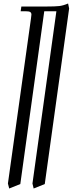

<svg xmlns="http://www.w3.org/2000/svg" viewBox="-20 -766 422 1089"><path d="M24.9 274.9 155.8 -662.1Q158.2 -681.6 158.2 -683.1Q158.2 -693.4 151.4 -697.8Q144.5 -702.1 127 -702.1H97.2L101.1 -729H240.2Q293.9 -729 316.4 -731.7Q338.9 -734.4 366.2 -746.1L372.1 -717.8L233.9 277.8L170.9 303.2L164.1 274.9L299.8 -702.1H231L95.2 277.8L32.2 303.2Z"/></svg>

Font: Dihjauti
Style: Italic
Weight: 400
Italic angle: -9°
Designer: T. Christopher White
Version: Version 3.0.0